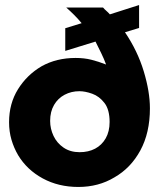

<svg xmlns="http://www.w3.org/2000/svg" viewBox="-20 -730 631 762"><path d="M291 12Q212 12 149.5 -22Q87 -56 52 -114Q35 -143 25.5 -175.5Q16 -208 16 -245Q16 -319 51.5 -376Q87 -433 145 -467Q204 -500 280 -500Q314 -500 342 -493Q370 -486 401 -474Q393 -496 381.5 -519.5Q370 -543 359 -565L239 -528V-618L304 -638Q290 -655 274.5 -670.5Q259 -686 243 -700H389Q395 -693 402 -687Q409 -681 416 -673L532 -710V-619L476 -602Q526 -528 550.5 -447Q575 -366 575 -300Q575 -203 537 -133Q499 -63 434 -26Q371 12 291 12ZM296 -126Q331 -126 357.5 -140Q384 -154 399.5 -181Q415 -208 415 -246Q415 -295 394.5 -321.5Q374 -348 346 -358Q318 -368 295 -368Q263 -368 236.5 -354Q210 -340 194.5 -313.5Q179 -287 179 -250Q179 -219 192.5 -190.5Q206 -162 232.5 -144Q259 -126 296 -126Z"/></svg>

Font: Rethink Sans ExtraBold
Style: Regular
Weight: 800
Designer: The Rethink Sans project authors (Hans Thiessen). DM Sans designed by Colophon Foundry.
Foundry: Rethink Communications LLC
Version: Version 1.001